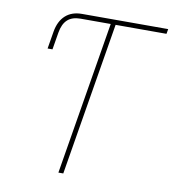

<svg xmlns="http://www.w3.org/2000/svg" viewBox="-82 -800 786 871"><g transform="rotate(10 311.5 -364.0)"><path d="M99.1 -545.9 112.3 -625Q120.6 -674.8 149.7 -701.2Q178.7 -727.5 225.1 -727.5H278.8L274.9 -705.1H223.1Q184.6 -705.1 163.1 -685.5Q141.6 -666 134.8 -625L121.6 -545.9ZM274.9 -705.1 278.8 -727.5H622.6L618.7 -705.1H384.3L267.6 0H245.1L361.8 -705.1Z"/></g></svg>

Font: Inter Thin
Style: Italic
Weight: 250
Italic angle: -9.3988°
Designer: Rasmus Andersson
Foundry: rsms
Version: Version 4.001;git-66647c0bb